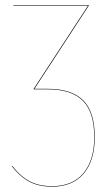

<svg xmlns="http://www.w3.org/2000/svg" viewBox="-20 -700 421 729"><path d="M161.1 -362.8Q252 -362.8 295.9 -319.1Q339.8 -275.4 339.8 -179.2Q339.8 -90.8 297.9 -41Q255.9 8.8 178.2 8.8Q126 8.8 90.3 -10.7Q54.7 -30.3 24.9 -68.8L26.9 -69.8Q56.6 -31.2 91.8 -12.2Q127 6.8 178.2 6.8Q255.4 6.8 296.6 -42.5Q337.9 -91.8 337.9 -179.2Q337.9 -274.4 294.4 -317.6Q251 -360.8 161.1 -360.8H107.9V-362.8L314 -678.2H30.8V-680.2H316.9V-678.2L110.8 -362.8Z"/></svg>

Font: Fira Sans Compressed Two
Style: Regular
Weight: 100
Width: 1
Designer: Carrois Corporate & Edenspiekermann AG
Foundry: Carrois Corporate GbR & Edenspiekermann AG
Version: Version 4.203;PS 004.203;hotconv 1.0.88;makeotf.lib2.5.64775